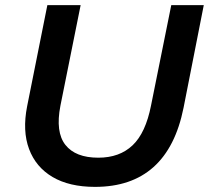

<svg xmlns="http://www.w3.org/2000/svg" viewBox="-20 -720 816 750"><path d="M351 10Q251 10 185.5 -28.5Q120 -67 93.5 -138Q67 -209 86 -305L165 -700H295L216 -307Q196 -204 235.5 -154Q275 -104 364 -104Q447 -104 498 -152.5Q549 -201 570 -308L649 -700H776L697 -299Q635 10 351 10Z"/></svg>

Font: Montserrat SemiBold
Style: Italic
Weight: 600
Italic angle: -11.3°
Designer: Julieta Ulanovsky
Foundry: Julieta Ulanovsky
Version: Version 9.000; ttfautohint (v1.8.4.7-5d5b)